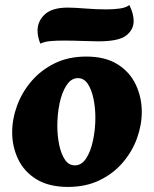

<svg xmlns="http://www.w3.org/2000/svg" viewBox="-20 -730 607 757"><path d="M248 7Q173 7 124 -23Q75 -53 51.5 -102.5Q28 -152 28 -208Q28 -261 47.5 -314Q67 -367 104.5 -410.5Q142 -454 196 -480.5Q250 -507 320 -507Q395 -507 443.5 -476.5Q492 -446 515.5 -396Q539 -346 539 -289Q539 -237 520 -184.5Q501 -132 463.5 -88.5Q426 -45 372 -19Q318 7 248 7ZM275 -78Q302 -78 320 -106Q338 -134 347 -177.5Q356 -221 356 -266Q356 -306 348.5 -341.5Q341 -377 326 -399.5Q311 -422 287 -422Q261 -422 242.5 -394Q224 -366 215 -323Q206 -280 206 -234Q206 -194 213.5 -158.5Q221 -123 236 -100.5Q251 -78 275 -78ZM139 -558Q128 -585 128 -609Q128 -647 157 -673.5Q186 -700 247 -700Q273 -700 316 -696.5Q359 -693 399 -693Q429 -693 453 -696.5Q477 -700 490 -710Q507 -676 507 -647Q507 -613 477.5 -590Q448 -567 368 -567Q345 -567 306 -568.5Q267 -570 231 -570Q202 -570 179 -568Q156 -566 139 -558Z"/></svg>

Font: Agbalumo
Style: Regular
Weight: 400
Designer: Raphael Alegbeleye
Foundry: Sorkin Type Co.
Version: Version 1.000; ttfautohint (v1.8.4)